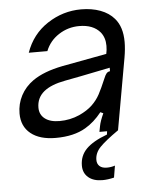

<svg xmlns="http://www.w3.org/2000/svg" viewBox="-55 -609 693 874"><g transform="rotate(-5 292.0 -171.5)"><path d="M533 -398Q533 -366 526 -326L468 0Q408 42 383 68Q358 94 358 126Q358 144 369.5 154.5Q381 165 403 165Q422 165 440 159L431 213Q402 220 378 220Q337 220 313.5 200Q290 180 290 146Q290 101 320.5 70Q351 39 416 15L418 0H383L388 -26Q392 -48 408 -83L395 -89Q361 -46 320 -22Q266 10 183 10Q110 10 69 -23Q28 -56 28 -115Q28 -159 48 -197Q68 -235 105 -261Q155 -296 241 -313L445 -351Q449 -368 449 -388Q449 -425 429 -450Q397 -488 333 -488Q282 -488 239.5 -460.5Q197 -433 179 -387H94Q123 -470 194 -516.5Q265 -563 348 -563Q397 -563 436 -548.5Q475 -534 499 -506Q533 -467 533 -398ZM427 -241Q433 -256 439 -263Q445 -270 455 -271V-287L321 -260L248 -246Q183 -234 150 -207Q116 -179 116 -134Q116 -102 140 -83.5Q164 -65 207 -65Q255 -65 298 -84Q335 -101 357.5 -122.5Q380 -144 394 -170Q408 -196 427 -241Z"/></g></svg>

Font: Open Sauce Sans
Style: Italic
Weight: 400
Italic angle: -10°
Designer: Alfredo Marco Pradil
Foundry: Creative Sauce Fz LLC
Version: Version 1.477